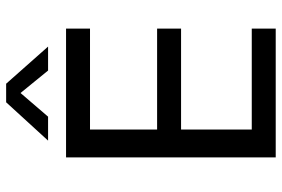

<svg xmlns="http://www.w3.org/2000/svg" viewBox="-170 -770 940 641"><g transform="rotate(-90 300.5 -450.0)"><path d="M95 -700V0H525V-80H188V-316H525V-396H188V-620H525V-700ZM341 -900H279L151 -760H231L310 -852L385 -760H465Z"/></g></svg>

Font: Gully
Style: Regular
Weight: 400
Designer: jaikishan Patel
Foundry: MagicType
Version: Version 1.000;Glyphs 3.2 (3242)